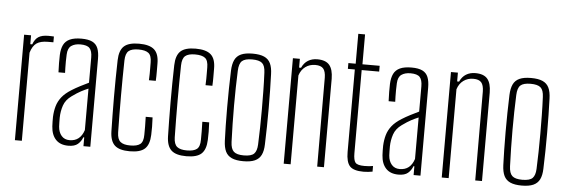

<svg xmlns="http://www.w3.org/2000/svg" viewBox="-50 -926 3212 1088"><g transform="rotate(5 1556.5 -382.0)"><path d="M62 0V-600H101.5V-549.5H112.5Q123.5 -580 143.5 -592.8Q163.5 -605.5 199.5 -605.5Q206 -605.5 215.2 -605.2Q224.5 -605 231 -604.5V-571.5H199.5Q158 -571.5 135.5 -555.8Q113 -540 101.5 -501V0Z M366 5Q319.5 5 294.5 -21.8Q269.5 -48.5 266.5 -96.5Q266 -111.5 265.5 -123.2Q265 -135 265.5 -150.5Q267 -183.5 275 -211.5Q283 -239.5 302.2 -264Q321.5 -288.5 357 -310.5Q377.5 -323.5 404 -337.2Q430.5 -351 452 -361V-504.5Q452 -541 437.5 -557Q423 -573 384.5 -573Q353 -573 333.2 -559.2Q313.5 -545.5 312 -509.5Q311 -489.5 310.8 -470.5Q310.5 -451.5 311 -434.5Q311.5 -417.5 312 -404.5H274.5Q273 -433.5 273 -457.5Q273 -481.5 273.5 -503Q275 -538 286.2 -560.8Q297.5 -583.5 322.2 -594.8Q347 -606 387.5 -606Q427 -606 449.5 -595Q472 -584 481.5 -560.5Q491 -537 491 -500V0H452V-50H447Q438 -26 419.8 -10.5Q401.5 5 366 5ZM370 -27Q401 -27 421.2 -43.2Q441.5 -59.5 452 -91.5V-327.5Q432.5 -319.5 411.5 -308.5Q390.5 -297.5 360 -275.5Q327 -252 315.8 -218.8Q304.5 -185.5 304 -149.5Q304 -136 304.2 -122.5Q304.5 -109 305 -98.5Q307.5 -66 324.5 -46.5Q341.5 -27 370 -27Z M789 -404.5Q790 -423.5 790.2 -440.8Q790.5 -458 790.2 -474Q790 -490 790 -505.5Q790 -545 772.2 -559Q754.5 -573 715.5 -573Q676.5 -573 659.2 -558.2Q642 -543.5 641 -504.5Q640 -457 639.5 -407Q639 -357 639 -305Q639 -253 639.5 -200Q640 -147 641 -94.5Q642 -56 659.8 -41.5Q677.5 -27 715.5 -27Q754.5 -27 772.2 -41Q790 -55 790 -94.5Q790 -118.5 790.2 -142.5Q790.5 -166.5 789 -196.5H828Q829.5 -171.5 829.8 -143.5Q830 -115.5 829 -97Q827 -42 801.2 -18Q775.5 6 715.5 6Q656 6 630 -18Q604 -42 602.5 -97Q601.5 -141 600.8 -190.2Q600 -239.5 600 -291.8Q600 -344 600.5 -397.2Q601 -450.5 602.5 -502Q604 -558 630 -582Q656 -606 715.5 -606Q775.5 -606 802.2 -582Q829 -558 829 -503Q829 -480.5 829.2 -456.5Q829.5 -432.5 828 -404.5Z M1111 -404.5Q1112 -423.5 1112.2 -440.8Q1112.5 -458 1112.2 -474Q1112 -490 1112 -505.5Q1112 -545 1094.2 -559Q1076.5 -573 1037.5 -573Q998.5 -573 981.2 -558.2Q964 -543.5 963 -504.5Q962 -457 961.5 -407Q961 -357 961 -305Q961 -253 961.5 -200Q962 -147 963 -94.5Q964 -56 981.8 -41.5Q999.5 -27 1037.5 -27Q1076.5 -27 1094.2 -41Q1112 -55 1112 -94.5Q1112 -118.5 1112.2 -142.5Q1112.5 -166.5 1111 -196.5H1150Q1151.5 -171.5 1151.8 -143.5Q1152 -115.5 1151 -97Q1149 -42 1123.2 -18Q1097.5 6 1037.5 6Q978 6 952 -18Q926 -42 924.5 -97Q923.5 -141 922.8 -190.2Q922 -239.5 922 -291.8Q922 -344 922.5 -397.2Q923 -450.5 924.5 -502Q926 -558 952 -582Q978 -606 1037.5 -606Q1097.5 -606 1124.2 -582Q1151 -558 1151 -503Q1151 -480.5 1151.2 -456.5Q1151.5 -432.5 1150 -404.5Z M1361.5 6Q1320.5 6 1296 -5Q1271.5 -16 1260.2 -39.2Q1249 -62.5 1247.5 -100Q1246 -138 1245 -186.5Q1244 -235 1244 -288.8Q1244 -342.5 1244.8 -396.2Q1245.5 -450 1247.5 -499Q1249 -537 1260.2 -560.5Q1271.5 -584 1296 -595Q1320.5 -606 1361.5 -606Q1403 -606 1427.5 -595Q1452 -584 1463.2 -560.5Q1474.5 -537 1475.5 -499Q1477 -456 1478 -406.5Q1479 -357 1479 -305.2Q1479 -253.5 1478.2 -201.5Q1477.5 -149.5 1475.5 -100Q1474.5 -62.5 1463 -39.2Q1451.5 -16 1427 -5Q1402.5 6 1361.5 6ZM1361.5 -27Q1404 -27 1419.8 -43Q1435.5 -59 1437 -95.5Q1439 -142.5 1440 -192.5Q1441 -242.5 1441 -294.8Q1441 -347 1440.2 -399.8Q1439.5 -452.5 1437 -504.5Q1435.5 -543.5 1418.8 -558.2Q1402 -573 1361.5 -573Q1321 -573 1304.2 -557.8Q1287.5 -542.5 1286 -502Q1284 -455.5 1283 -405.8Q1282 -356 1282 -304.5Q1282 -253 1283 -200.8Q1284 -148.5 1286 -97Q1287.5 -58 1304.2 -42.5Q1321 -27 1361.5 -27Z M1591 0V-600H1630.5V-550H1641.5Q1654.5 -578.5 1677 -592.2Q1699.5 -606 1729.5 -606Q1777.5 -606 1798.5 -581Q1819.5 -556 1820 -503.5V0H1781.5L1780.5 -505.5Q1780 -541.5 1766.5 -557.2Q1753 -573 1721 -573Q1689 -573 1665 -555.5Q1641 -538 1630.5 -505.5V0Z M2046 6Q1988.5 6 1967.2 -17.2Q1946 -40.5 1946 -98V-567H1906.5V-600H1948V-770H1986.5V-600H2084.5V-567H1985V-94.5Q1985 -55 1996.2 -41Q2007.5 -27 2048 -27Q2064 -27 2073.8 -28Q2083.5 -29 2096.5 -31V1Q2084.5 3 2072 4.5Q2059.5 6 2046 6Z M2244 5Q2197.5 5 2172.5 -21.8Q2147.5 -48.5 2144.5 -96.5Q2144 -111.5 2143.5 -123.2Q2143 -135 2143.5 -150.5Q2145 -183.5 2153 -211.5Q2161 -239.5 2180.2 -264Q2199.5 -288.5 2235 -310.5Q2255.5 -323.5 2282 -337.2Q2308.5 -351 2330 -361V-504.5Q2330 -541 2315.5 -557Q2301 -573 2262.5 -573Q2231 -573 2211.2 -559.2Q2191.5 -545.5 2190 -509.5Q2189 -489.5 2188.8 -470.5Q2188.5 -451.5 2189 -434.5Q2189.5 -417.5 2190 -404.5H2152.5Q2151 -433.5 2151 -457.5Q2151 -481.5 2151.5 -503Q2153 -538 2164.2 -560.8Q2175.5 -583.5 2200.2 -594.8Q2225 -606 2265.5 -606Q2305 -606 2327.5 -595Q2350 -584 2359.5 -560.5Q2369 -537 2369 -500V0H2330V-50H2325Q2316 -26 2297.8 -10.5Q2279.5 5 2244 5ZM2248 -27Q2279 -27 2299.2 -43.2Q2319.5 -59.5 2330 -91.5V-327.5Q2310.5 -319.5 2289.5 -308.5Q2268.5 -297.5 2238 -275.5Q2205 -252 2193.8 -218.8Q2182.5 -185.5 2182 -149.5Q2182 -136 2182.2 -122.5Q2182.5 -109 2183 -98.5Q2185.5 -66 2202.5 -46.5Q2219.5 -27 2248 -27Z M2490 0V-600H2529.5V-550H2540.5Q2553.5 -578.5 2576 -592.2Q2598.5 -606 2628.5 -606Q2676.5 -606 2697.5 -581Q2718.5 -556 2719 -503.5V0H2680.5L2679.5 -505.5Q2679 -541.5 2665.5 -557.2Q2652 -573 2620 -573Q2588 -573 2564 -555.5Q2540 -538 2529.5 -505.5V0Z M2945.5 6Q2904.5 6 2880 -5Q2855.5 -16 2844.2 -39.2Q2833 -62.5 2831.5 -100Q2830 -138 2829 -186.5Q2828 -235 2828 -288.8Q2828 -342.5 2828.8 -396.2Q2829.5 -450 2831.5 -499Q2833 -537 2844.2 -560.5Q2855.5 -584 2880 -595Q2904.5 -606 2945.5 -606Q2987 -606 3011.5 -595Q3036 -584 3047.2 -560.5Q3058.5 -537 3059.5 -499Q3061 -456 3062 -406.5Q3063 -357 3063 -305.2Q3063 -253.5 3062.2 -201.5Q3061.5 -149.5 3059.5 -100Q3058.5 -62.5 3047 -39.2Q3035.5 -16 3011 -5Q2986.5 6 2945.5 6ZM2945.5 -27Q2988 -27 3003.8 -43Q3019.5 -59 3021 -95.5Q3023 -142.5 3024 -192.5Q3025 -242.5 3025 -294.8Q3025 -347 3024.2 -399.8Q3023.5 -452.5 3021 -504.5Q3019.5 -543.5 3002.8 -558.2Q2986 -573 2945.5 -573Q2905 -573 2888.2 -557.8Q2871.5 -542.5 2870 -502Q2868 -455.5 2867 -405.8Q2866 -356 2866 -304.5Q2866 -253 2867 -200.8Q2868 -148.5 2870 -97Q2871.5 -58 2888.2 -42.5Q2905 -27 2945.5 -27Z"/></g></svg>

Font: Big Shoulders Thin
Style: Regular
Weight: 100
Version: Version 2.002